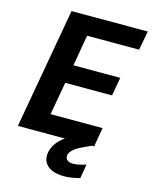

<svg xmlns="http://www.w3.org/2000/svg" viewBox="-132 -785 853 1077"><g transform="rotate(15 295.0 -247.0)"><path d="M23 0 147 -700H590L569 -589H267L236 -409H508L489 -302H217L183 -111H485L466 0ZM344 206Q307 206 277.5 194.5Q248 183 233.5 159Q219 135 225 99Q231 71 248.5 45.5Q266 20 302 -4Q338 -28 398 -52L446 -71L465 -6L412 19Q372 37 354.5 53Q337 69 333 86Q330 104 341.5 114.5Q353 125 376 125Q391 125 410.5 121Q430 117 451 110L437 192Q416 198 392 202Q368 206 344 206Z"/></g></svg>

Font: DM Sans 20pt ExtraBold
Style: Italic
Weight: 800
Italic angle: -10°
Version: Version 4.004;gftools[0.9.30]